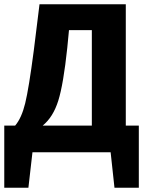

<svg xmlns="http://www.w3.org/2000/svg" viewBox="-33 -713 683 899"><path d="M556 -125H617V166H503L485 0H119L100 166H-13V-125H38Q68 -160 85 -229.5Q102 -299 125 -475L152 -693H556ZM397 -125V-572H290L282 -489Q264 -319 240 -242Q216 -165 167 -125Z"/></svg>

Font: Fira Sans
Style: Bold
Weight: 700
Designer: bBox Type GmbH & Carrois Corporate GbR & Edenspiekermann AG
Foundry: bBox Type GmbH & Carrois Corporate GbR & Edenspiekermann AG
Version: Version 4.301;PS 004.301;hotconv 1.0.88;makeotf.lib2.5.64775